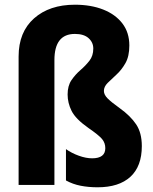

<svg xmlns="http://www.w3.org/2000/svg" viewBox="-20 -785 650 815"><path d="M529 -592Q529 -546 512.5 -517Q496 -488 474.5 -468.5Q453 -449 437 -433Q421 -417 421 -399Q421 -383 437 -367Q453 -351 488 -326Q534 -293 558 -257Q582 -221 582 -165Q582 -79 533.5 -34.5Q485 10 394 10Q356 10 322.5 3.5Q289 -3 260 -19V-152Q284 -135 314.5 -124Q345 -113 371 -113Q427 -113 427 -156Q427 -178 413.5 -194.5Q400 -211 355 -242Q301 -280 284 -314Q267 -348 267 -384Q267 -421 283.5 -445Q300 -469 321.5 -487.5Q343 -506 359.5 -527Q376 -548 376 -579Q376 -605 356 -623Q336 -641 298 -641Q211 -641 211 -530V0H59V-545Q59 -649 124.5 -707Q190 -765 298 -765Q366 -765 418 -744.5Q470 -724 499.5 -685.5Q529 -647 529 -592Z"/></svg>

Font: Noto Sans Arabic Cond ExtBd
Style: Regular
Weight: 800
Width: 3
Designer: Monotype Design Team, Nadine Chahine, Nizar Qandah and Khaled Hosny
Foundry: Monotype Imaging Inc.
Version: Version 2.012; ttfautohint (v1.8.4.7-5d5b)